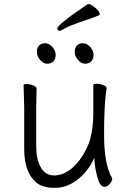

<svg xmlns="http://www.w3.org/2000/svg" viewBox="-20 -890 630 928"><path d="M495 -462Q483 -388 483 -240.5Q483 -93 522 -29Q522 -26 522 -20.5Q522 -15 510 -1Q498 13 485 13Q464 13 452 -29Q440 -71 437 -109L436 -128L428 -111Q401 -57 351.5 -19.5Q302 18 244 18Q186 18 155 -8Q97 -57 97 -170V-371L94 -479Q94 -484 109 -484Q124 -484 140.5 -477.5Q157 -471 157 -461L155 -373V-180Q155 -121 177 -81.5Q199 -42 242 -42Q285 -42 326.5 -76Q368 -110 399.5 -174.5Q431 -239 431 -347V-480Q431 -485 447 -485Q463 -485 479 -479Q495 -473 495 -464ZM238 -593.5Q227 -582 208 -582Q189 -582 173.5 -601Q158 -620 158 -639Q158 -658 168.5 -669.5Q179 -681 198 -681Q217 -681 233 -663Q249 -645 249 -625Q249 -605 238 -593.5ZM421 -593.5Q410 -582 391 -582Q372 -582 356.5 -601Q341 -620 341 -639Q341 -658 351.5 -669.5Q362 -681 381 -681Q400 -681 416 -663Q432 -645 432 -625Q432 -605 421 -593.5ZM404 -870Q406 -870 411 -870Q416 -870 429 -861Q462 -838 462 -821Q462 -817 458 -816Q449 -811 361 -781Q312 -764 292.5 -752.5Q273 -741 268.5 -741Q264 -741 260.5 -744.5Q257 -748 257 -752Q257 -771 404 -870Z"/></svg>

Font: Moon Stars Kai T Light
Style: Regular
Weight: 300
Designer: GuiWonder
Version: Version 1.101